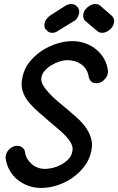

<svg xmlns="http://www.w3.org/2000/svg" viewBox="-20 -929 584 948"><path d="M302 -900Q319 -910 334.5 -909Q350 -908 359 -898Q361 -895 363 -894Q365 -893 367 -888Q374 -876 369.5 -859.5Q365 -843 354 -831Q351 -828 348.5 -827Q346 -826 342 -823L267 -777Q252 -766 236 -767Q220 -768 212 -778Q209 -780 207.5 -782.5Q206 -785 203 -787Q197 -800 200.5 -815.5Q204 -831 218 -844Q220 -847 222.5 -848.5Q225 -850 227 -852ZM476 -900Q465 -910 448.5 -909Q432 -908 419 -898Q415 -895 413 -894Q411 -893 407 -888Q394 -876 391.5 -859.5Q389 -843 396 -831Q397 -828 399.5 -827Q402 -826 404 -823L459 -777Q470 -766 486 -767Q502 -768 516 -778Q519 -780 521.5 -782.5Q524 -785 527 -787Q539 -800 542.5 -815.5Q546 -831 538 -844Q536 -847 535 -848L531 -852ZM513 -580Q514 -572 512 -565Q508 -547 492 -532.5Q476 -518 455 -518Q440 -518 430 -527Q420 -536 418 -551Q415 -569 406 -584.5Q397 -600 382.5 -610.5Q368 -621 350 -626.5Q332 -632 313 -632Q295 -632 274.5 -625.5Q254 -619 235.5 -608Q217 -597 202.5 -581.5Q188 -566 185 -548Q181 -529 192 -509.5Q203 -490 222.5 -469Q242 -448 267 -427L315 -387L364 -344Q388 -322 405 -297.5Q422 -273 430 -245Q438 -217 431 -184Q423 -143 398 -109.5Q373 -76 339 -52Q305 -28 264.5 -14.5Q224 -1 183 -1Q149 -1 119 -12Q89 -23 65.5 -42.5Q42 -62 27 -89Q12 -116 8 -147Q7 -154 9 -162Q12 -180 28.5 -194.5Q45 -209 66 -209Q80 -209 91 -200Q102 -191 104 -177Q106 -159 115 -144.5Q124 -130 136.5 -119Q149 -108 166 -101.5Q183 -95 202 -95Q220 -95 242 -100.5Q264 -106 283 -116.5Q302 -127 317.5 -143Q333 -159 337 -180Q342 -201 331.5 -220.5Q321 -240 303 -259Q285 -278 264 -295L224 -329L172 -374Q145 -397 123.5 -422.5Q102 -448 92 -478.5Q82 -509 91 -548Q99 -589 125 -622Q151 -655 186 -678Q221 -701 260.5 -713.5Q300 -726 337 -726Q371 -726 401.5 -715Q432 -704 455.5 -684.5Q479 -665 494 -638.5Q509 -612 513 -580Z"/></svg>

Font: VDS
Style: Italic
Weight: 400
Designer: artmaker
Foundry: artmaker
Version: Version 1.000 2009 initial release